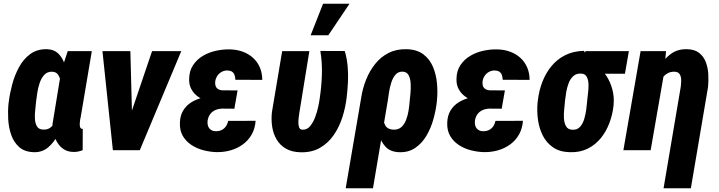

<svg xmlns="http://www.w3.org/2000/svg" viewBox="-20 -801 3833 1024"><path d="M25.4 -248.5 26.9 -258.3Q31.7 -300.3 44.7 -349.4Q57.6 -398.4 81.1 -442.1Q104.5 -485.8 141.6 -512.9Q178.7 -540 231.4 -538.6Q268.1 -537.1 289.8 -516.4Q311.5 -495.6 323.2 -463.6Q335 -431.6 339.4 -394.8Q343.8 -357.9 343.5 -323.5Q343.3 -289.1 341.8 -265.1L340.3 -250Q334.5 -215.8 322.3 -171.1Q310.1 -126.5 289.6 -84.5Q269 -42.5 237.3 -15.4Q205.6 11.7 161.1 10.7Q111.3 9.3 82.3 -16.6Q53.2 -42.5 39.6 -82.3Q25.9 -122.1 23.7 -166.3Q21.5 -210.4 25.4 -248.5ZM172.4 -258.8 171.4 -248.5Q170.4 -234.9 167.7 -212.4Q165 -189.9 166.3 -166.7Q167.5 -143.6 177 -127.2Q186.5 -110.8 209.5 -109.9Q233.9 -108.4 249.8 -121.3Q265.6 -134.3 275.4 -154.3Q285.2 -174.3 290.3 -197Q295.4 -219.7 298.3 -237.8L302.2 -274.4Q303.2 -288.6 304.9 -311.8Q306.6 -335 304 -359.4Q301.3 -383.8 291.3 -400.6Q281.2 -417.5 258.3 -418.5Q232.4 -419.4 216.3 -401.9Q200.2 -384.3 191.2 -357.7Q182.1 -331.1 178.5 -303.7Q174.8 -276.4 172.4 -258.8ZM341.3 -528.3H469.7L410.2 -175.3Q408.7 -170.9 407.2 -161.4Q405.8 -151.9 405.3 -141.1Q404.8 -130.4 407.5 -122.6Q410.2 -114.7 417.5 -113.8Q418.9 -113.3 419.7 -113.8Q420.4 -114.3 421.4 -114.7L420.9 0Q408.2 4.9 396.2 7.3Q384.3 9.8 371.1 9.3Q342.3 8.8 321.3 -4.4Q300.3 -17.6 286.9 -39.1Q273.4 -60.5 266.6 -86.2Q259.8 -111.8 259.8 -137.7L306.6 -423.3Z M650.9 -114.7 791 -528.3H946.8L725.6 0H633.8ZM675.3 -528.3 686.5 -101.6 670.4 0H582L526.4 -528.3Z M1126 -287.6 1241.2 -287.1 1230 -221.2 1163.6 -221.7Q1143.6 -220.7 1127.7 -213.6Q1111.8 -206.5 1101.3 -192.6Q1090.8 -178.7 1087.4 -158.7Q1085.9 -146.5 1087.6 -136.2Q1089.4 -126 1095 -118.2Q1100.6 -110.4 1109.6 -105.7Q1118.7 -101.1 1131.3 -101.1Q1148.9 -101.1 1162.4 -107.7Q1175.8 -114.3 1184.6 -127Q1193.4 -139.6 1196.8 -156.2L1343.3 -156.7Q1340.3 -115.2 1322.3 -83.5Q1304.2 -51.8 1274.9 -30.5Q1245.6 -9.3 1209.2 1Q1172.9 11.2 1133.8 10.3Q1099.1 9.3 1064 0Q1028.8 -9.3 1000.2 -28.3Q971.7 -47.4 954.8 -76.4Q938 -105.5 939.5 -146Q940.4 -184.1 956.8 -211.2Q973.1 -238.3 1000 -255.1Q1026.9 -272 1059.6 -279.8Q1092.3 -287.6 1126 -287.6ZM1235.4 -252 1137.2 -252.9Q1109.9 -253.4 1083.3 -262Q1056.6 -270.5 1034.9 -286.4Q1013.2 -302.2 1000.5 -325.7Q987.8 -349.1 988.8 -379.9Q989.3 -422.4 1009.3 -452.9Q1029.3 -483.4 1061.5 -502.7Q1093.8 -522 1132.1 -530.3Q1170.4 -538.6 1207.5 -537.6Q1244.1 -536.6 1275.1 -525.1Q1306.2 -513.7 1329.3 -492.7Q1352.5 -471.7 1365.5 -442.1Q1378.4 -412.6 1378.9 -375L1235.4 -375.5Q1234.9 -390.1 1230.7 -401.4Q1226.6 -412.6 1217.3 -418.7Q1208 -424.8 1191.4 -425.3Q1174.8 -424.8 1161.4 -417.2Q1147.9 -409.7 1139.2 -396.5Q1130.4 -383.3 1127.9 -367.2Q1127 -356.9 1128.4 -348.1Q1129.9 -339.4 1134.8 -333.3Q1139.6 -327.1 1147.2 -323.7Q1154.8 -320.3 1165.5 -319.3L1247.1 -318.8Z M1484.9 -528.3H1629.9L1576.7 -200.7Q1576.2 -195.3 1574 -181.2Q1571.8 -167 1571.3 -150.9Q1570.8 -134.8 1575 -122.8Q1579.1 -110.8 1590.8 -109.4Q1616.2 -107.4 1633.1 -127.2Q1649.9 -147 1660.9 -176.3Q1671.9 -205.6 1677.7 -234.1Q1683.6 -262.7 1685.5 -278.8Q1694.8 -340.8 1696.8 -404.3Q1698.7 -467.8 1688.5 -529.3L1818.8 -528.8Q1830.6 -488.8 1834.2 -446.5Q1837.9 -404.3 1835.7 -362.3Q1833.5 -320.3 1828.6 -278.8Q1822.3 -226.6 1805.7 -174.8Q1789.1 -123 1759.8 -80.6Q1730.5 -38.1 1686.8 -12.7Q1643.1 12.7 1582 11.2Q1536.1 9.8 1505.1 -8.1Q1474.1 -25.9 1456.1 -55.9Q1438 -85.9 1431.9 -123.5Q1425.8 -161.1 1430.2 -202.6ZM1636.7 -612.8 1703.1 -781.2H1844.2L1731 -612.8Z M1823.7 203.1 1906.7 -281.7Q1914.1 -330.1 1932.6 -376.5Q1951.2 -422.9 1981 -460.2Q2010.7 -497.6 2052.7 -518.8Q2094.7 -540 2149.4 -538.6Q2204.1 -537.1 2238.3 -511Q2272.5 -484.9 2289.6 -443.6Q2306.6 -402.3 2310.8 -354.7Q2314.9 -307.1 2310.1 -262.7L2309.1 -252.4Q2304.2 -210.9 2291.3 -164.6Q2278.3 -118.2 2254.9 -77.9Q2231.4 -37.6 2195.1 -12.5Q2158.7 12.7 2107.4 10.7Q2061.5 8.8 2036.1 -18.6Q2010.7 -45.9 1999.5 -86.9Q1988.3 -127.9 1985.6 -171.4Q1982.9 -214.8 1981.9 -247.6Q1989.3 -244.6 1996.6 -241.2Q2003.9 -237.8 2011.5 -235.1Q2019 -232.4 2026.9 -229.5Q2022.9 -206.1 2023.4 -178.5Q2023.9 -150.9 2035.9 -130.6Q2047.9 -110.4 2079.6 -109.4Q2105.5 -108.9 2121.3 -123.8Q2137.2 -138.7 2146 -161.9Q2154.8 -185.1 2158.7 -209.5Q2162.6 -233.9 2164.1 -252.4L2165 -262.7Q2166.5 -275.4 2168.9 -300.8Q2171.4 -326.2 2170.4 -352.8Q2169.4 -379.4 2159.9 -398.7Q2150.4 -418 2127.4 -418.9Q2103.5 -419.4 2089.1 -402.6Q2074.7 -385.7 2066.7 -360.1Q2058.6 -334.5 2054.7 -308.8Q2050.8 -283.2 2048.8 -267.6L1969.2 203.1Z M2551.8 -287.6 2667 -287.1 2655.8 -221.2 2589.4 -221.7Q2569.3 -220.7 2553.5 -213.6Q2537.6 -206.5 2527.1 -192.6Q2516.6 -178.7 2513.2 -158.7Q2511.7 -146.5 2513.4 -136.2Q2515.1 -126 2520.8 -118.2Q2526.4 -110.4 2535.4 -105.7Q2544.4 -101.1 2557.1 -101.1Q2574.7 -101.1 2588.1 -107.7Q2601.6 -114.3 2610.4 -127Q2619.1 -139.6 2622.6 -156.2L2769 -156.7Q2766.1 -115.2 2748 -83.5Q2730 -51.8 2700.7 -30.5Q2671.4 -9.3 2635 1Q2598.6 11.2 2559.6 10.3Q2524.9 9.3 2489.7 0Q2454.6 -9.3 2426 -28.3Q2397.5 -47.4 2380.6 -76.4Q2363.8 -105.5 2365.2 -146Q2366.2 -184.1 2382.6 -211.2Q2398.9 -238.3 2425.8 -255.1Q2452.6 -272 2485.4 -279.8Q2518.1 -287.6 2551.8 -287.6ZM2661.1 -252 2563 -252.9Q2535.6 -253.4 2509 -262Q2482.4 -270.5 2460.7 -286.4Q2439 -302.2 2426.3 -325.7Q2413.6 -349.1 2414.6 -379.9Q2415 -422.4 2435.1 -452.9Q2455.1 -483.4 2487.3 -502.7Q2519.5 -522 2557.9 -530.3Q2596.2 -538.6 2633.3 -537.6Q2669.9 -536.6 2700.9 -525.1Q2731.9 -513.7 2755.1 -492.7Q2778.3 -471.7 2791.3 -442.1Q2804.2 -412.6 2804.7 -375L2661.1 -375.5Q2660.6 -390.1 2656.5 -401.4Q2652.3 -412.6 2643.1 -418.7Q2633.8 -424.8 2617.2 -425.3Q2600.6 -424.8 2587.2 -417.2Q2573.7 -409.7 2564.9 -396.5Q2556.2 -383.3 2553.7 -367.2Q2552.7 -356.9 2554.2 -348.1Q2555.7 -339.4 2560.5 -333.3Q2565.4 -327.1 2573 -323.7Q2580.6 -320.3 2591.3 -319.3L2672.9 -318.8Z M2847.2 -255.4 2848.6 -265.6Q2854.5 -317.9 2872.6 -364.5Q2890.6 -411.1 2920.9 -448Q2951.2 -484.9 2994.1 -506.6Q3037.1 -528.3 3093.3 -529.8Q3106.9 -514.6 3114.5 -499.5Q3122.1 -484.4 3132.1 -470.5Q3142.1 -456.5 3160.6 -446.3Q3193.4 -428.2 3214.6 -395.5Q3235.8 -362.8 3245.8 -324.2Q3255.9 -285.6 3252.9 -250.5L3252.4 -239.7Q3247.6 -191.9 3230.7 -146.5Q3213.9 -101.1 3185.1 -65.2Q3156.2 -29.3 3115 -8.5Q3073.7 12.2 3021 10.7Q2966.3 9.8 2930.7 -14.4Q2895 -38.6 2875.2 -77.4Q2855.5 -116.2 2849.1 -162.8Q2842.8 -209.5 2847.2 -255.4ZM2993.7 -266.1 2992.7 -255.9Q2991.7 -241.7 2989 -217.5Q2986.3 -193.4 2987.8 -168.7Q2989.3 -144 2999.3 -127Q3009.3 -109.9 3033.2 -108.9Q3058.6 -107.9 3073.5 -124.5Q3088.4 -141.1 3095.9 -166.5Q3103.5 -191.9 3106.7 -217.5Q3109.9 -243.2 3111.3 -259.8L3112.3 -270Q3113.3 -282.2 3116.2 -304.7Q3119.1 -327.1 3118.7 -350.6Q3118.2 -374 3109.6 -390.9Q3101.1 -407.7 3079.1 -408.7Q3053.2 -409.7 3037.4 -395Q3021.5 -380.4 3012.7 -357.2Q3003.9 -334 2999.8 -309.3Q2995.6 -284.7 2993.7 -266.1ZM3334 -528.3 3313 -407.7H3081.1L3102.1 -528.3Z M3521 -407.2 3450.2 0H3304.7L3396.5 -528.3H3532.2ZM3471.2 -282.2 3447.3 -281.7Q3452.1 -320.8 3465.6 -366Q3479 -411.1 3502.2 -450.9Q3525.4 -490.7 3560.5 -515.4Q3595.7 -540 3645 -538.6Q3685.5 -537.6 3709.5 -518.3Q3733.4 -499 3744.6 -469Q3755.9 -439 3757.6 -404.5Q3759.3 -370.1 3756.3 -337.4L3664.6 203.1H3519L3610.8 -338.9Q3611.8 -349.1 3612.8 -362.5Q3613.8 -376 3611.6 -388.4Q3609.4 -400.9 3601.8 -409.2Q3594.2 -417.5 3578.6 -418.5Q3552.7 -419.4 3534.2 -406.2Q3515.6 -393.1 3502.9 -371.6Q3490.2 -350.1 3482.9 -326.4Q3475.6 -302.7 3471.2 -282.2Z"/></svg>

Font: Roboto Condensed ExtraBold
Style: Italic
Weight: 800
Italic angle: -12°
Designer: Christian Robertson
Foundry: Google
Version: Version 3.008; 2023